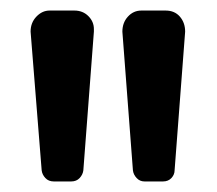

<svg xmlns="http://www.w3.org/2000/svg" viewBox="-20 -811 412 364"><path d="M331 -751 311 -488Q311 -480 305 -473.5Q299 -467 289 -467H254Q245 -467 239 -473.5Q233 -480 232 -488L212 -751Q212 -768 222.5 -779.5Q233 -791 248 -791H294Q311 -791 321 -779.5Q331 -768 331 -751ZM158 -751 138 -488Q137 -480 131 -473.5Q125 -467 115 -467H82Q72 -467 66 -473.5Q60 -480 59 -488L38 -751Q38 -768 49 -779.5Q60 -791 74 -791H121Q137 -791 147.5 -780.5Q158 -770 158 -756Z"/></svg>

Font: H.H. Samuel
Style: Regular
Weight: 900
Width: 1
Designer: deFharo
Foundry: deFharo
Version: Version 1.009